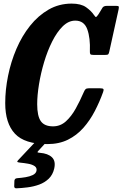

<svg xmlns="http://www.w3.org/2000/svg" viewBox="-20 -785 680 1066"><path d="M552.5 -274Q533 -219.5 506.2 -168Q479.5 -116.5 442.8 -75Q406 -33.5 356.8 -9.2Q307.5 15 243 15Q116.5 15 62.8 -42.8Q9 -100.5 9 -212.5Q9 -286.5 24.8 -364.2Q40.5 -442 71.2 -513.8Q102 -585.5 147 -642Q192 -698.5 250 -731.8Q308 -765 378 -765Q429.5 -765 458 -744.8Q486.5 -724.5 501.5 -702Q510 -689.5 513.5 -690.5Q517 -691.5 527 -706L549.5 -743Q556 -752.5 574.5 -752.5H624.5Q637 -752.5 639 -749Q641 -745.5 638.5 -733L587 -499.5Q584.5 -487 580.8 -483.5Q577 -480 563 -480H500Q485 -480 481.8 -484.2Q478.5 -488.5 479 -500Q482 -574.5 464.5 -622.5Q447 -670.5 398 -670.5Q360.5 -670.5 328.2 -638.8Q296 -607 269.8 -554.8Q243.5 -502.5 225 -440.5Q206.5 -378.5 196.5 -317Q186.5 -255.5 186.5 -206.5Q186.5 -140.5 206.8 -112Q227 -83.5 274.5 -83.5Q315 -83.5 345.8 -111.2Q376.5 -139 400.5 -182.2Q424.5 -225.5 444 -271Q449.5 -284.5 455 -289.8Q460.5 -295 474.5 -295H532.5Q551 -295 554 -290.5Q557 -286 552.5 -274ZM59 246 60 217.5Q62 209 66.5 206.8Q71 204.5 78.5 204Q99 202.5 122 198.8Q145 195 162 186.8Q179 178.5 182.5 164Q186 146.5 172.2 137.2Q158.5 128 136.2 124Q114 120 92 118Q77.5 116.5 76.2 113.2Q75 110 81.5 103.5L183.5 -5Q188 -10 199 -10H229.5Q250 -10 241 0L196 49Q187.5 57.5 188.2 60Q189 62.5 202 63.5Q246 67 268.2 88Q290.5 109 281 151Q273 185.5 250.8 207Q228.5 228.5 197.8 239.8Q167 251 133.5 255.2Q100 259.5 71 260.5Q57.5 261 59 246Z"/></svg>

Font: Besley* Condensed
Style: Bold Italic
Weight: 700
Width: 3
Italic angle: -13°
Designer: Owen Earl
Foundry: indestructible type*
Version: Version 3.000; ttfautohint (v1.8.3)